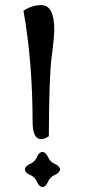

<svg xmlns="http://www.w3.org/2000/svg" viewBox="-20 -735 342 762"><path d="M142.6 -182.6Q110.4 -183.6 109.4 -248Q109.4 -489.3 73.2 -692.4Q107.4 -714.8 143.6 -714.8Q195.3 -714.8 195.3 -617.2Q195.3 -585.9 185.1 -510.3Q174.8 -434.6 173.8 -194.3Q156.2 -182.6 142.6 -182.6ZM148.4 7.3Q134.8 5.9 126.7 -13.4Q118.7 -32.7 99.4 -40.8Q80.1 -48.8 78.6 -62.5Q80.1 -76.2 99.4 -84.5Q118.7 -92.8 126.7 -111.8Q134.8 -130.9 148.4 -132.3Q162.1 -130.9 170.4 -111.8Q178.7 -92.8 197.8 -84.5Q216.8 -76.2 218.3 -62.5Q216.8 -48.8 197.8 -40.8Q178.7 -32.7 170.4 -13.4Q162.1 5.9 148.4 7.3Z"/></svg>

Font: Almanac
Style: Regular
Weight: 400
Designer: Eden's Almanac
Version: Version 3.501;March 28, 2021;FontCreator 13.0.0.2683 64-bit